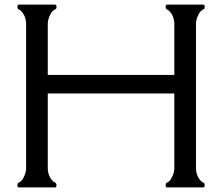

<svg xmlns="http://www.w3.org/2000/svg" viewBox="-20 -820 981 840"><path d="M62.5 -799.8H220.7Q227.1 -799.8 227.1 -791.3Q227.1 -782.7 224.9 -781Q222.7 -779.3 218.8 -777.6Q214.8 -775.9 208.7 -769.8Q202.6 -763.7 195.8 -747.3Q189 -731 189 -714.4V-492.2H742.7V-714.4Q742.7 -750 719.2 -773.4Q717.3 -775.4 710.9 -778.3Q704.6 -781.2 704.6 -790.5Q704.6 -799.8 710.9 -799.8H869.1Q875.5 -799.8 875.5 -791.3Q875.5 -782.7 873.3 -781Q871.1 -779.3 867.2 -777.6Q863.3 -775.9 857.2 -769.8Q851.1 -763.7 844.2 -747.3Q837.4 -731 837.4 -714.4V-85.4Q837.4 -49.8 860.8 -26.4Q862.8 -24.4 869.1 -21.5Q875.5 -18.6 875.5 -9.3Q875.5 0 869.1 0H710.9Q704.6 0 704.6 -8.5Q704.6 -17.1 706.8 -18.8Q709 -20.5 712.9 -22.2Q716.8 -23.9 722.9 -30Q729 -36.1 735.8 -52.5Q742.7 -68.8 742.7 -85.4V-411.1H189V-85.4Q189 -49.8 212.4 -26.4Q214.4 -24.4 220.7 -21.5Q227.1 -18.6 227.1 -9.3Q227.1 0 220.7 0H62.5Q56.2 0 56.2 -8.5Q56.2 -17.1 58.3 -18.8Q60.5 -20.5 64.5 -22.2Q68.4 -23.9 74.5 -30Q80.6 -36.1 87.4 -52.5Q94.2 -68.8 94.2 -85.4V-714.4Q94.2 -750 70.8 -773.4Q68.8 -775.4 62.5 -778.3Q56.2 -781.2 56.2 -790.5Q56.2 -799.8 62.5 -799.8Z"/></svg>

Font: Della Respira
Style: Regular
Weight: 500
Version: Version 0.201